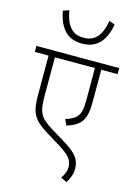

<svg xmlns="http://www.w3.org/2000/svg" viewBox="-138 -935 757 1080"><g transform="rotate(15 241.0 -395.0)"><path d="M394 -852 360 -864C344 -768 303 -735 243 -735C184 -735 143 -768 127 -864L92 -852C113 -742 166 -701 243 -701C320 -701 374 -742 394 -852ZM482 -587V-622H0V-587H80V-363C80 -256 96 -220 187 -164L262 -118C334 -74 351 -49 351 -9C351 15 341 36 326 57L361 74C378 48 389 21 389 -10C389 -62 367 -96 281 -147L209 -191C130 -239 117 -265 117 -369V-587H350V-396C350 -317 333 -288 263 -267L278 -233C361 -257 387 -298 387 -395V-587Z"/></g></svg>

Font: Noto Sans Devanagari SemiCondensed ExtraLight
Style: Regular
Weight: 200
Width: 4
Designer: Jelle Bosma - Monotype Design Team
Foundry: Monotype Imaging Inc.
Version: Version 2.004